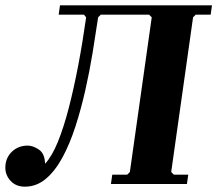

<svg xmlns="http://www.w3.org/2000/svg" viewBox="-34 -690 815 720"><path d="M186 -635 191 -670H611L606 -635ZM59 10Q26 10 6 -11.5Q-14 -33 -14 -61Q-14 -97 10 -120.5Q34 -144 70 -144Q90 -144 112 -129Q134 -114 135 -76Q161 -104 183 -158Q205 -212 224 -285.5Q243 -359 259.5 -445.5Q276 -532 289 -625L281 -635H344L334 -625Q325 -564 313.5 -493.5Q302 -423 286 -352Q270 -281 249 -216Q228 -151 200.5 -100Q173 -49 138 -19.5Q103 10 59 10ZM700 -635 690 -625 608 -45 618 -35H672L667 0H382L387 -35H443L453 -45L535 -625L525 -635H471L476 -670H761L756 -635Z"/></svg>

Font: Brygada 1918
Style: Bold Italic
Weight: 700
Italic angle: -8°
Designer: Mateusz Machalski | Borys Kosmynka | Przemek Hoffer
Foundry: NIEPODLEGLA 2018
Version: Version 3.006